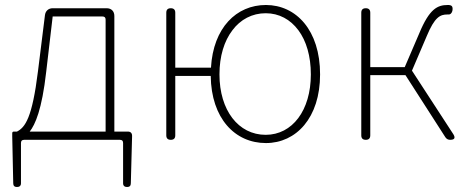

<svg xmlns="http://www.w3.org/2000/svg" viewBox="-20 -560 1870 769"><path d="M438 -280V-496C438 -515 426 -527 407 -527H191C174 -527 162 -516 160 -499L132 -274C109 -88 81 -50 48 -33H36C31 -33 29 -31 29 -26V-13L33 174C33 184 38 189 48 189C58 189 64 184 64 174V13C64 4 68 0 77 0H268H460C469 0 473 4 473 13V174C473 184 479 189 489 189C499 189 504 184 504 174L509 -13V-16C509 -27 503 -33 492 -33H438ZM403 -263V-33H251H99C121 -61 148 -121 165 -272L191 -494H390C399 -494 403 -490 403 -481Z M1175 -439C1207 -396 1225 -335 1225 -262C1225 -118 1151 -20 1044 -20C935 -20 859 -118 859 -262C859 -335 878 -396 911 -439C943 -482 990 -507 1044 -507C1098 -507 1143 -482 1175 -439ZM646 -263V-18C646 -6 652 0 664 0C676 0 682 -6 682 -18V-256H824C826 -86 921 13 1045 13C1166 13 1262 -88 1262 -262C1262 -439 1166 -540 1045 -540C927 -540 834 -449 825 -289H753H682V-509C682 -521 676 -527 664 -527C652 -527 646 -521 646 -509Z M1427 -263V-18C1427 -6 1433 0 1445 0C1457 0 1463 -6 1463 -18V-259H1533H1604L1764 -10C1769 -3 1775 0 1783 0C1800 0 1805 -7 1796 -22L1630 -277L1689 -415C1721 -492 1743 -502 1772 -502C1773 -502 1774 -502 1775 -502C1784 -501 1790 -508 1792 -517C1794 -527 1793 -537 1783 -539C1780 -540 1777 -540 1774 -540C1732 -540 1700 -525 1659 -426L1601 -291H1463V-509C1463 -521 1457 -527 1445 -527C1433 -527 1427 -521 1427 -509Z"/></svg>

Font: GenSenRounded2 TW EL
Style: Regular
Weight: 250
Version: Version 2.100;PS 2.1;hotconv 16.6.51;makeotf.lib2.5.65220 DE